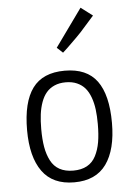

<svg xmlns="http://www.w3.org/2000/svg" viewBox="-54 -799 588 845"><g transform="rotate(-5 240.0 -376.5)"><path d="M214.4 -591.8 334 -758.3 385.7 -719.2 338.4 -666Q328.1 -653.3 303.7 -628.9Q279.3 -604.5 259.8 -585.9L240.2 -567.9ZM52.7 -241.7Q52.7 -365.2 97.9 -426.8Q143.1 -488.3 240.2 -488.3Q337.4 -488.3 382.6 -426.8Q427.7 -365.2 427.7 -241.7Q427.7 -123.5 381.6 -59.3Q335.4 4.9 240.2 4.9Q145 4.9 98.9 -59.3Q52.7 -123.5 52.7 -241.7ZM115.2 -241.7Q115.2 -195.8 121.1 -161.9Q127 -127.9 140.9 -101.1Q154.8 -74.2 179.7 -60.5Q204.6 -46.9 240.2 -46.9Q275.9 -46.9 300.8 -60.5Q325.7 -74.2 339.6 -101.1Q353.5 -127.9 359.4 -161.9Q365.2 -195.8 365.2 -241.7Q365.2 -277.3 361.6 -306.2Q357.9 -335 348.9 -359.9Q339.8 -384.8 325.7 -401.4Q311.5 -418 290 -427.5Q268.6 -437 240.2 -437Q211.9 -437 190.4 -427.5Q168.9 -418 154.8 -401.4Q140.6 -384.8 131.6 -359.9Q122.6 -335 118.9 -306.2Q115.2 -277.3 115.2 -241.7Z"/></g></svg>

Font: Anaheim
Style: Regular
Weight: 400
Designer: vernon adams
Foundry: vernon adams
Version: Version 1.002; ttfautohint (v0.93.5-3d13) -l 8 -r 50 -G 200 